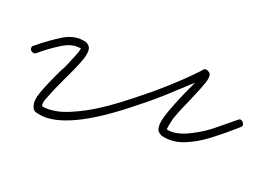

<svg xmlns="http://www.w3.org/2000/svg" viewBox="-61 -350 654 470"><g transform="rotate(20 266.0 -114.5)"><path d="M80 8Q73 8 68 7Q63 6 57 5Q48 3 45 -6Q39 -20 48 -45Q57 -70 76 -110Q83 -122 88 -134Q93 -146 97 -156Q102 -167 103 -172Q104 -177 105 -180Q83 -185 57.5 -169.5Q32 -154 6 -132Q-1 -127 -8 -134Q-10 -136 -10 -140.5Q-10 -145 -6 -147Q24 -172 53 -189.5Q82 -207 112 -199Q119 -195 122 -190Q127 -179 119.5 -157.5Q112 -136 95 -101Q88 -86 81.5 -71.5Q75 -57 70 -44Q63 -28 63 -22Q63 -16 64 -15Q78 -11 103.5 -16Q129 -21 170 -43Q211 -65 270 -112Q307 -141 337.5 -168.5Q368 -196 386 -214.5Q404 -233 404 -234Q408 -238 414 -236Q416 -235 418.5 -233.5Q421 -232 422 -230Q426 -223 420.5 -206.5Q415 -190 400 -155Q393 -140 387 -125.5Q381 -111 376 -97Q372 -81 371 -74.5Q370 -68 370 -66Q398 -59 441 -84Q462 -95 483 -112.5Q504 -130 525 -147Q532 -154 539 -146Q545 -138 537 -132Q509 -107 479.5 -84.5Q450 -62 421 -51Q392 -40 364 -47Q357 -50 352 -56Q346 -70 354.5 -96.5Q363 -123 381 -164Q385 -172 388.5 -180.5Q392 -189 396 -197Q377 -180 347.5 -152.5Q318 -125 282 -97Q153 8 80 8Z"/></g></svg>

Font: Redacted Script Light
Style: Regular
Weight: 300
Designer: Christian Naths
Foundry: Christian Naths
Version: Version 1.001; ttfautohint (v1.8.3)